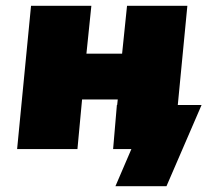

<svg xmlns="http://www.w3.org/2000/svg" viewBox="-20 -514 742 662"><path d="M675 -152 554 128H378L433 0H370L383 -152H384L386 -171H263L247 0H39L87 -494H295L278 -329H401L418 -494H626L593 -152Z"/></svg>

Font: Nunito Sans Heavy Heavy
Style: Italic
Weight: 400
Italic angle: -4.541°
Designer: Vernon Adams
Foundry: Vernon Adams
Version: Version 2.002